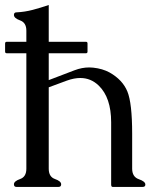

<svg xmlns="http://www.w3.org/2000/svg" viewBox="-20 -734 622 754"><path d="M171.4 -714.4V-569.8H317.9Q323.7 -569.8 323.7 -563V-531.7Q323.7 -524.9 317.9 -524.9H171.4V-419.4L272.5 -458Q301.8 -469.2 330.6 -469.2Q338.4 -469.2 346.2 -468.3Q382.8 -464.4 410.6 -449.2Q461.4 -420.4 480.2 -374.8Q499 -329.1 499 -209V-70.8Q499.5 -39.1 525.1 -30.3Q550.8 -21.5 550.8 -9.3Q550.8 0 540.5 0H422.4Q416.5 0 416.5 -9.3V-253.9Q416.5 -350.6 367.7 -397.9Q336.9 -427.7 295.4 -427.7Q271 -427.7 242.7 -417.5L171.4 -391.1V-71.3Q171.4 -39.6 195.8 -31Q220.2 -22.5 220.2 -10.3Q220.2 0 210 0H44.4Q34.7 0 34.7 -10.3Q34.7 -22.5 59.1 -31Q83.5 -39.6 83.5 -71.3V-524.9H6.3Q0 -524.9 0 -531.7V-563Q0 -569.8 6.3 -569.8H83.5V-613.8Q83.5 -645 59.1 -653.8Q34.7 -662.6 34.7 -675.3Q34.7 -685.5 44.9 -685.5Q77.1 -687 108.6 -695.3Q140.1 -703.6 171.4 -714.4Z"/></svg>

Font: Caudex
Style: Regular
Weight: 400
Version: Version 1.01